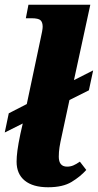

<svg xmlns="http://www.w3.org/2000/svg" viewBox="-29 -780 415 810"><path d="M174 10Q110 10 75.5 -18Q41 -46 41 -98Q41 -118 44.5 -145Q48 -172 57 -215L67 -259L-9 -221L8 -302L84 -341L143 -620Q146 -633 148.5 -646.5Q151 -660 151 -667Q151 -686 142 -694.5Q133 -703 104 -703H80L91 -760H352L283 -442L364 -483L346 -399L264 -358L232 -209Q225 -178 222 -158.5Q219 -139 219 -119Q219 -77 254 -77Q268 -77 280 -82Q292 -87 308 -98L335 -63Q310 -35 273 -12.5Q236 10 174 10Z"/></svg>

Font: Noto Serif ExtraBold
Style: Italic
Weight: 800
Italic angle: -12°
Designer: Monotype Design Team
Foundry: Monotype Imaging Inc.
Version: Version 2.013